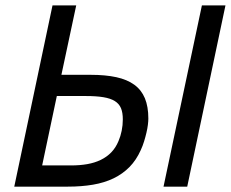

<svg xmlns="http://www.w3.org/2000/svg" viewBox="-20 -696 861 716"><path d="M33.2 0 175.8 -675.8H264.2L209 -417H317.9Q373 -417 413.6 -408.2Q454.1 -399.4 480.7 -380.1Q507.3 -360.8 520.3 -329.6Q533.2 -298.3 533.2 -253.9Q533.2 -244.1 531.5 -230.5Q529.8 -216.8 526.1 -201.2Q522.5 -185.5 517.3 -168.7Q512.2 -151.9 504.9 -136.2Q488.3 -99.1 462.9 -73.2Q437.5 -47.4 403.6 -31Q369.6 -14.6 326.9 -7.3Q284.2 0 232.9 0ZM421.9 -169.9Q429.7 -188 433.8 -208.5Q438 -229 438 -251Q438 -275.9 431.2 -292.5Q424.3 -309.1 408.2 -319.1Q392.1 -329.1 365.7 -333.5Q339.4 -337.9 300.8 -337.9H191.9L137.2 -79.1H245.1Q277.8 -79.1 305.7 -84Q333.5 -88.9 356 -99.9Q378.4 -110.8 395 -127.9Q411.6 -145 421.9 -169.9ZM589.8 0 732.9 -675.8H820.8L678.2 0Z"/></svg>

Font: Lorenzo Sans
Style: Italic
Weight: 400
Italic angle: -12°
Foundry: Intel Corporation
Version: Version 1.00; ttfautohint (v1.5)